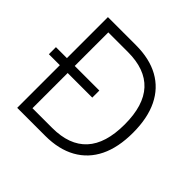

<svg xmlns="http://www.w3.org/2000/svg" viewBox="-177 -897 1076 1076"><g transform="rotate(45 361.0 -359.5)"><path d="M96 0V-719H318Q426 -719 501 -677.5Q576 -636 615 -556Q654 -476 654 -360Q654 -244 615 -164Q576 -84 500.5 -42Q425 0 318 0ZM158 -59H314Q450 -59 519 -134Q588 -209 588 -360Q588 -511 519 -585.5Q450 -660 314 -660H158ZM9 -338V-394H353V-338Z"/></g></svg>

Font: Nunitoga
Style: Light
Weight: 300
Designer: Vernon Adams
Foundry: Vernon Adams
Version: Version 1.0